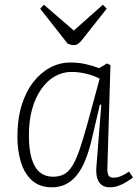

<svg xmlns="http://www.w3.org/2000/svg" viewBox="-20 -783 594 817"><path d="M437 -73Q436 -47 441.5 -37Q447 -27 463 -27Q480 -27 496 -34Q512 -41 529 -53L546 -28Q532 -17 516 -7.5Q500 2 483 8Q466 14 447 14Q427 14 413.5 4.5Q400 -5 394 -24Q388 -43 390 -71L411 -337L405 -338L369 -184Q357 -135 341.5 -98Q326 -61 305.5 -36Q285 -11 259 1.5Q233 14 201 14Q149 14 116.5 -15Q84 -44 69 -93Q54 -142 54 -201Q54 -276 72 -334.5Q90 -393 121.5 -433.5Q153 -474 193.5 -495.5Q234 -517 280 -517Q314 -517 343 -510.5Q372 -504 402 -493L435 -513L450 -506ZM205 -31Q232 -31 251.5 -41Q271 -51 287 -76Q303 -101 318.5 -146Q334 -191 353 -260L404 -448Q383 -460 350 -468.5Q317 -477 284 -477Q247 -477 214 -458.5Q181 -440 156 -404.5Q131 -369 117 -320Q103 -271 103 -208Q103 -146 115 -107Q127 -68 150 -49.5Q173 -31 205 -31ZM151 -746 167 -763 294 -653 418 -763 434 -746 328 -612Q321 -603 313 -597Q305 -591 293 -591Q286 -591 280 -593Q274 -595 268 -597Z"/></svg>

Font: Literata 18pt ExtraLight
Style: Italic
Weight: 250
Italic angle: -2°
Designer: Latin by Veronika Burian and Jose Scaglione. Greek by Irene Vlachou. Cyrillic by Vera Evstafieva
Foundry: TypeTogether
Version: Version 3.103;gftools[0.9.29]